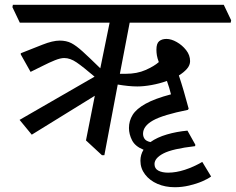

<svg xmlns="http://www.w3.org/2000/svg" viewBox="-20 -640 988 804"><path d="M417 10H407L340 -52L377 -239L113 -76L62 -138L376 -319Q328 -360 301 -378.5Q274 -397 249 -397Q233 -397 209.5 -387.5Q186 -378 159.5 -364.5Q133 -351 108 -339L67 -412V-417Q115 -436 158 -453Q201 -470 230 -470Q258 -470 278.5 -459.5Q299 -449 326.5 -424Q354 -399 400 -354L439 -545H63L32 -610L34 -620H917L948 -555L946 -545H523L482 -331H507Q554 -331 590 -347Q626 -363 645 -380Q639 -396 637 -408Q635 -420 635 -432Q635 -458 646.5 -467.5Q658 -477 677 -477Q697 -477 720 -464Q743 -451 759.5 -430Q776 -409 776 -384Q776 -367 763 -352Q750 -337 729 -324Q740 -291 749.5 -258.5Q759 -226 770 -185L767 -180Q662 -159 620.5 -135.5Q579 -112 579 -80Q579 -68 585.5 -58.5Q592 -49 610 -45Q638 -65 679 -77Q720 -89 765 -93L798 -34L797 -28Q702 -17 664.5 2.5Q627 22 627 47Q627 66 643 74.5Q659 83 684 83Q717 83 754 71Q791 59 827 38L864 99Q851 109 826.5 119.5Q802 130 772 137Q742 144 712 144Q672 144 639.5 130Q607 116 587.5 90.5Q568 65 568 33Q568 8 581 -13Q546 -27 533 -52.5Q520 -78 520 -104Q520 -134 535.5 -159Q551 -184 589.5 -205.5Q628 -227 696 -245Q692 -261 688.5 -272.5Q685 -284 679 -301Q648 -290 615 -284Q582 -278 555 -278Q537 -278 517 -280Q497 -282 473 -286Z"/></svg>

Font: Tiro Devanagari Sanskrit
Style: Italic
Weight: 400
Italic angle: -11°
Designer: Devanagari: John Hudson & Fiona Ross, assisted by Paul Hanslow. Latin: John Hudson with Paul Hanslow, assisted by Kaja S
Foundry: Tiro Typeworks Ltd.
Version: Version 1.52